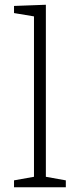

<svg xmlns="http://www.w3.org/2000/svg" viewBox="-20 -788 336 808"><path d="M173 -768V-44L257 -29V0H39V-29L123 -44V-719L39 -733V-763Z"/></svg>

Font: Bitter Pro Light
Style: Regular
Weight: 300
Designer: Sol Matas, and Bitter project Authors
Foundry: Sol Matas
Version: Version 1.010